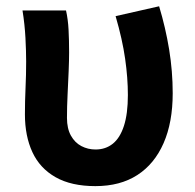

<svg xmlns="http://www.w3.org/2000/svg" viewBox="-20 -594 636 627"><path d="M291.5 13.8Q212.7 13.8 161.4 -15.4Q110.2 -44.5 85.8 -97.1Q61.4 -149.8 61.4 -220.4Q61.4 -264.1 63.4 -307.1Q65.4 -350 65.4 -392.9Q65.4 -426.4 63.1 -470.4Q60.8 -514.3 53.5 -559.8H195.6Q202.1 -531 203.9 -496.6Q205.7 -462.3 205.7 -423Q205.7 -398.2 204.2 -361.9Q202.7 -325.5 200.7 -285.5Q198.7 -245.4 198.7 -209Q198.7 -174.3 211.6 -151.1Q224.5 -128 245.8 -116.9Q267 -105.8 292 -105.8Q324.7 -105.8 348.3 -124.6Q371.8 -143.3 384.7 -182.8Q397.6 -222.4 397.6 -283.6Q397.6 -339.7 388.6 -402.4Q379.7 -465.1 357.5 -541.3L499.6 -573.5Q520.5 -504.4 532.3 -432.9Q544 -361.3 544 -289.7Q544 -194.4 514.2 -126.5Q484.4 -58.5 428.5 -22.4Q372.5 13.8 291.5 13.8Z"/></svg>

Font: Noto Sans HK Thin
Style: Regular
Weight: 100
Designer: Ryoko NISHIZUKA 西塚涼子 (kana, bopomofo & ideographs); Paul D. Hunt (Latin, Greek & Cyrillic); Sandoll Communications 산돌커뮤니
Foundry: Adobe
Version: Version 2.004-H2;hotconv 1.0.118;makeotfexe 2.5.65603